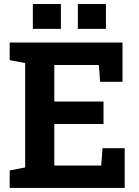

<svg xmlns="http://www.w3.org/2000/svg" viewBox="-20 -919 679 939"><path d="M27.3 0V-85.4L103 -100.1V-610.4L27.3 -625V-710.9H579.1V-519H469.7L463.4 -601.1H245.6V-422.4H486.3V-312.5H245.6V-109.4H475.1L481.4 -194.3H589.8V0ZM360.8 -777.8V-899.4H498V-777.8ZM140.6 -777.8V-899.4H277.8V-777.8Z"/></svg>

Font: Robotiche
Style: Bold
Weight: 700
Designer: Google
Version: Version 2.001